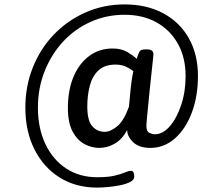

<svg xmlns="http://www.w3.org/2000/svg" viewBox="-20 -726 1014 871"><path d="M421 125Q324 125 251 79.5Q178 34 136.5 -48Q95 -130 95 -238Q95 -336 129.5 -421.5Q164 -507 225.5 -570.5Q287 -634 369 -670Q451 -706 545 -706Q646 -706 721 -665.5Q796 -625 837 -552Q878 -479 878 -381Q878 -290 850.5 -216Q823 -142 774 -98.5Q725 -55 662 -55Q611 -55 584 -81Q557 -107 557 -136Q535 -95 501.5 -75Q468 -55 430 -55Q398 -55 365 -71.5Q332 -88 310 -128Q288 -168 288 -237Q288 -316 313 -376.5Q338 -437 384 -471.5Q430 -506 491 -506Q531 -506 558.5 -489.5Q586 -473 600 -459Q607 -481 612.5 -491.5Q618 -502 640 -502H647Q676 -502 676 -480Q676 -479 674 -457.5Q672 -436 668 -401Q664 -366 660 -326.5Q656 -287 652.5 -250.5Q649 -214 646.5 -188.5Q644 -163 644 -157Q644 -129 658 -123Q672 -117 683 -117Q719 -117 750.5 -153.5Q782 -190 802 -250Q822 -310 822 -381Q822 -465 787 -527.5Q752 -590 690 -624.5Q628 -659 545 -659Q463 -659 391.5 -627Q320 -595 266.5 -537.5Q213 -480 182.5 -403Q152 -326 152 -238Q152 -144 186 -72.5Q220 -1 280.5 38.5Q341 78 421 78Q470 78 499.5 71Q529 64 546 56.5Q563 49 575 49Q589 49 589 75Q589 90 570.5 99.5Q552 109 524.5 114.5Q497 120 469 122.5Q441 125 421 125ZM455 -128Q481 -128 511.5 -153Q542 -178 565 -242Q568 -269 570.5 -300Q573 -331 577 -358.5Q581 -386 585 -403Q573 -413 552.5 -423Q532 -433 504 -433Q455 -433 427 -407Q399 -381 387.5 -337.5Q376 -294 376 -243Q376 -179 398.5 -153.5Q421 -128 455 -128Z"/></svg>

Font: Asap Medium
Style: Regular
Weight: 500
Designer: Pablo Cosgaya
Foundry: Omnibus-Type
Version: Version 3.001; ttfautohint (v1.8.3)